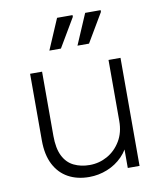

<svg xmlns="http://www.w3.org/2000/svg" viewBox="-83 -791 733 868"><g transform="rotate(-10 284.0 -357.0)"><path d="M489 -496V0H435V-136L454 -126Q440 -83 410 -52.5Q380 -22 340 -6Q300 10 257 10Q202 10 161 -12.5Q120 -35 97 -79.5Q74 -124 74 -190V-496H129V-201Q129 -144 146.5 -109Q164 -74 196 -58.5Q228 -43 268 -43Q312 -43 349.5 -64Q387 -85 410.5 -124Q434 -163 434 -216V-496ZM307 -584 367 -724H438V-716L360 -584ZM178 -584 238 -724H309V-716L231 -584Z"/></g></svg>

Font: Fustat Light
Style: Regular
Weight: 300
Designer: Mohamed Gaber, Khaled Hosny, Laura Garcia Mut
Foundry: Kief Type Foundry, Alif Type Foundry, Hard Type Foundry
Version: Version 1.007